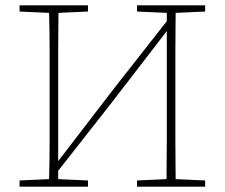

<svg xmlns="http://www.w3.org/2000/svg" viewBox="-20 -696 839 716"><path d="M491 -653V-676H745V-653L635 -648Q634 -579 634 -510Q634 -441 634 -370V-307Q634 -237 634 -167Q634 -97 635 -28L745 -23V0H491V-23L601 -28Q602 -97 602 -167Q602 -237 602 -307V-580L397 -314L197 -59V-28L308 -23V0H53V-23L163 -28Q165 -97 165 -167Q165 -237 165 -307V-370Q165 -441 165 -510Q165 -579 163 -648L53 -653V-676H308V-653L198 -648Q197 -579 197 -510Q197 -441 197 -370V-95L402 -362L602 -617V-648Z"/></svg>

Font: Source Serif 4 SmText ExtraLight
Style: Regular
Weight: 200
Designer: Frank Grießhammer
Foundry: Adobe
Version: Version 4.005;hotconv 1.1.0;makeotfexe 2.6.0